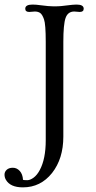

<svg xmlns="http://www.w3.org/2000/svg" viewBox="-71 -682 417 837"><path d="M276.4 -629.9 252.9 -631.8Q224.6 -631.8 214.8 -603.5Q205.1 -575.7 205.1 -499.5V-86.4Q205.1 9.8 155.8 72.3Q106 134.8 28.8 134.8Q-26.4 134.8 -45.4 101.6Q-51.3 91.3 -51.3 79.1Q-51.3 66.9 -41.7 58.1Q-32.2 49.3 -14.9 49.3Q2.4 49.3 15.1 63.2Q27.8 77.1 29.3 102.1Q35.2 103.5 47.9 103.5Q60.5 103.5 75.7 92.3Q90.8 81.1 102.5 59.1Q128.4 10.7 128.4 -70.3V-499.5Q128.4 -576.7 120.8 -597.9Q113.3 -619.1 104 -625.5Q94.7 -631.8 80.6 -631.8L56.6 -629.9Q39.1 -629.9 39.1 -644Q39.1 -662.1 70.8 -662.1Q86.4 -662.1 106 -659.2Q142.6 -654.3 162.8 -654.3Q183.1 -654.3 195.6 -655.5Q208 -656.7 218.8 -658.2Q248 -662.1 262.7 -662.1Q293.9 -662.1 293.9 -644Q293.9 -629.9 276.4 -629.9Z"/></svg>

Font: Ovo
Style: Regular
Weight: 400
Designer: Nicole Fally
Foundry: Sorkin Type Co.
Version: Version 1.001